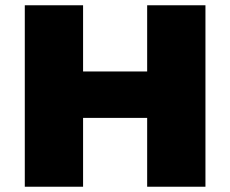

<svg xmlns="http://www.w3.org/2000/svg" viewBox="-20 -708 873 728"><path d="M74 -688H295V-437H538V-688H759V0H538V-261H295V0H74Z"/></svg>

Font: Archivo Black
Style: Regular
Weight: 400
Designer: Hector Gatti
Foundry: Omnibus-Type
Version: Version 1.101; ttfautohint (v1.8)